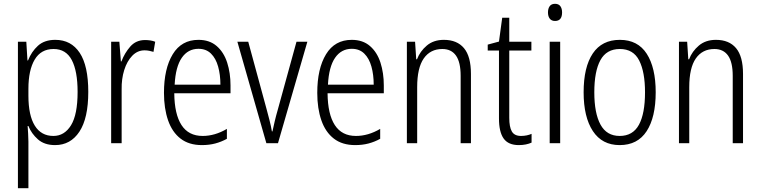

<svg xmlns="http://www.w3.org/2000/svg" viewBox="-20 -751 3988 1007"><path d="M270 -542Q353 -542 398 -474Q443 -406 443 -269Q443 -131 396.5 -60.5Q350 10 269 10Q213 10 179 -20Q145 -50 129 -90H125Q126 -72 127.5 -50.5Q129 -29 129 -8V236H74V-532H118L124 -434H127Q145 -480 179 -511Q213 -542 270 -542ZM261 -494Q195 -494 162 -438.5Q129 -383 129 -285V-249Q129 -146 162.5 -92Q196 -38 260 -38Q318 -38 352.5 -94Q387 -150 387 -269Q387 -378 356.5 -436Q326 -494 261 -494Z M741 -541Q754 -541 768 -539Q782 -537 794 -532L785 -479Q775 -482 763 -484.5Q751 -487 738 -487Q701 -487 673.5 -458.5Q646 -430 631.5 -383.5Q617 -337 618 -282V0H563V-532H606L614 -429H617Q633 -472 663 -506.5Q693 -541 741 -541Z M1021 -542Q1079 -542 1116.5 -509.5Q1154 -477 1171.5 -422.5Q1189 -368 1189 -303V-262H894Q895 -152 932 -95Q969 -38 1043 -38Q1107 -38 1170 -75V-23Q1141 -7 1109 1.5Q1077 10 1039 10Q971 10 927 -24Q883 -58 861.5 -120Q840 -182 840 -264Q840 -391 886 -466.5Q932 -542 1021 -542ZM1021 -495Q966 -495 933.5 -448Q901 -401 896 -307H1136Q1136 -359 1124 -402Q1112 -445 1086.5 -470Q1061 -495 1021 -495Z M1377 0 1225 -532H1282L1377 -183Q1385 -153 1393 -122.5Q1401 -92 1406 -62H1409Q1414 -86 1421 -115.5Q1428 -145 1437 -176L1535 -532H1592L1438 0Z M1825 -542Q1883 -542 1920.5 -509.5Q1958 -477 1975.5 -422.5Q1993 -368 1993 -303V-262H1698Q1699 -152 1736 -95Q1773 -38 1847 -38Q1911 -38 1974 -75V-23Q1945 -7 1913 1.5Q1881 10 1843 10Q1775 10 1731 -24Q1687 -58 1665.5 -120Q1644 -182 1644 -264Q1644 -391 1690 -466.5Q1736 -542 1825 -542ZM1825 -495Q1770 -495 1737.5 -448Q1705 -401 1700 -307H1940Q1940 -359 1928 -402Q1916 -445 1890.5 -470Q1865 -495 1825 -495Z M2308 -542Q2377 -542 2413.5 -498.5Q2450 -455 2450 -363V0H2396V-353Q2396 -425 2371.5 -459.5Q2347 -494 2300 -494Q2237 -494 2202.5 -444.5Q2168 -395 2168 -294V0H2114V-532H2157L2163 -440H2167Q2183 -482 2218.5 -512Q2254 -542 2308 -542Z M2713 -38Q2728 -38 2742.5 -41Q2757 -44 2768 -49V-3Q2755 3 2738 6.5Q2721 10 2701 10Q2646 10 2621.5 -24.5Q2597 -59 2597 -130V-486H2538V-517L2597 -533L2614 -658H2651V-532H2767V-486H2651V-133Q2651 -85 2664.5 -61.5Q2678 -38 2713 -38Z M2891 -731Q2910 -731 2919 -718.5Q2928 -706 2928 -686Q2928 -641 2891 -641Q2873 -641 2863.5 -653Q2854 -665 2854 -686Q2854 -706 2863 -718.5Q2872 -731 2891 -731ZM2918 -532V0H2863V-532Z M3419 -267Q3419 -136 3371.5 -63Q3324 10 3230 10Q3138 10 3089.5 -63.5Q3041 -137 3041 -267Q3041 -399 3089 -470.5Q3137 -542 3231 -542Q3325 -542 3372 -469Q3419 -396 3419 -267ZM3097 -267Q3097 -157 3129.5 -97.5Q3162 -38 3230 -38Q3299 -38 3331 -96.5Q3363 -155 3363 -267Q3363 -373 3332.5 -433.5Q3302 -494 3231 -494Q3161 -494 3129 -435.5Q3097 -377 3097 -267Z M3735 -542Q3804 -542 3840.5 -498.5Q3877 -455 3877 -363V0H3823V-353Q3823 -425 3798.5 -459.5Q3774 -494 3727 -494Q3664 -494 3629.5 -444.5Q3595 -395 3595 -294V0H3541V-532H3584L3590 -440H3594Q3610 -482 3645.5 -512Q3681 -542 3735 -542Z"/></svg>

Font: Noto Sans Condensed Light
Style: Regular
Weight: 300
Width: 3
Designer: Monotype Design Team
Foundry: Monotype Imaging Inc.
Version: Version 2.013; ttfautohint (v1.8.4.7-5d5b)